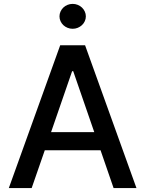

<svg xmlns="http://www.w3.org/2000/svg" viewBox="-20 -958 740 978"><path d="M286.6 -727.3H413.4L675.1 0H558.6L492.2 -192.5H208.1L141.3 0H24.9ZM240.1 -284.8H460.2L353 -595.2H347.3ZM283 -874.6Q283 -887.8 288.4 -899.3Q293.7 -910.9 302.7 -919.6Q311.8 -928.3 324 -933.2Q336.3 -938.2 350.1 -938.2Q364 -938.2 376.1 -933.2Q388.1 -928.3 397.4 -919.6Q406.6 -910.9 411.9 -899.3Q417.3 -887.8 417.3 -874.6Q417.3 -861.5 411.9 -850Q406.6 -838.4 397.4 -829.9Q388.1 -821.4 376.1 -816.4Q364 -811.4 350.1 -811.4Q336.3 -811.4 324 -816.4Q311.8 -821.4 302.7 -829.9Q293.7 -838.4 288.4 -850Q283 -861.5 283 -874.6Z"/></svg>

Font: Cannonade Med
Style: Regular
Weight: 500
Designer: Rasmus Andersson
Foundry: rsms
Version: Version 3.012;git-f93a4a705